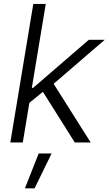

<svg xmlns="http://www.w3.org/2000/svg" viewBox="-20 -748 570 1008"><path d="M127.4 -202.6 141.6 -286.6H153.8L446.3 -539.1H529.8L239.7 -289.1L232.4 -288.1ZM34.2 0 154.8 -727.5H220.2L99.6 0ZM372.6 0 198.7 -276.4 252.9 -321.8 456.1 0ZM110.8 240.7 183.1 57.6H251L161.6 240.7Z"/></svg>

Font: Inter 18pt Light
Style: Italic
Weight: 300
Italic angle: -9.3988°
Designer: Rasmus Andersson
Foundry: rsms
Version: Version 4.001;git-66647c0bb